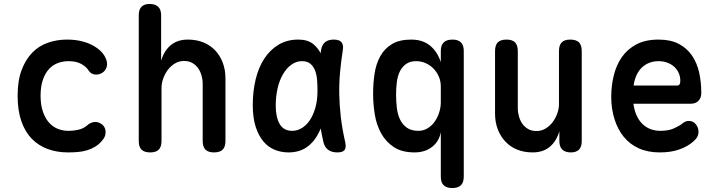

<svg xmlns="http://www.w3.org/2000/svg" viewBox="-20 -760 3640 970"><path d="M69 -276Q69 -352 89 -405.5Q109 -459 142.5 -493.5Q176 -528 221.5 -544Q267 -560 318 -560Q359 -560 391.5 -552Q424 -544 448 -531Q472 -518 488.5 -502Q505 -486 513 -468Q525 -443 519 -422Q513 -401 493 -390Q475 -381 457 -384Q439 -387 429 -402Q416 -423 390.5 -437Q365 -451 327 -451Q297 -451 271 -441Q245 -431 226 -409.5Q207 -388 196 -355Q185 -322 185 -277Q185 -232 196 -198.5Q207 -165 225.5 -143Q244 -121 270 -110Q296 -99 325 -99Q352 -99 377.5 -105Q403 -111 421 -127Q436 -141 456.5 -143.5Q477 -146 496 -131Q504 -125 508.5 -115.5Q513 -106 513.5 -95.5Q514 -85 510.5 -73.5Q507 -62 497 -51Q481 -31 461 -19Q441 -7 419 -0.5Q397 6 373 8Q349 10 324 10Q268 10 221.5 -7Q175 -24 141 -58.5Q107 -93 88 -147.5Q69 -202 69 -276Z M796 -316V-48Q796 -18 782 -4Q768 10 739 10Q709 10 695 -4Q681 -18 681 -48V-683Q681 -712 695 -726Q709 -740 736 -740Q764 -740 779 -726Q794 -712 794 -683V-453Q809 -504 843 -532Q877 -560 929 -560Q973 -560 1008 -545.5Q1043 -531 1067.5 -505Q1092 -479 1105.5 -443Q1119 -407 1119 -364V-48Q1119 -18 1105 -4Q1091 10 1061 10Q1032 10 1018 -4Q1004 -18 1004 -48V-336Q1004 -358 998 -379Q992 -400 980.5 -416Q969 -432 951.5 -442Q934 -452 910 -452Q884 -452 863 -439Q842 -426 827.5 -406.5Q813 -387 804.5 -363Q796 -339 796 -316Z M1437 10Q1401 10 1368.5 -3Q1336 -16 1311.5 -44.5Q1287 -73 1272 -118.5Q1257 -164 1257 -230Q1257 -298 1271.5 -358.5Q1286 -419 1315 -463.5Q1344 -508 1387 -534Q1430 -560 1487 -560Q1535 -560 1563 -537Q1586 -518 1600 -491L1602 -507Q1607 -535 1623 -547.5Q1639 -560 1666 -560Q1694 -560 1705 -547Q1716 -534 1712 -507Q1703 -450 1698 -395Q1693 -340 1694 -283.5Q1695 -227 1702 -167.5Q1709 -108 1724 -42Q1730 -15 1721 -2.5Q1712 10 1684 10Q1656 10 1638 -3Q1620 -16 1614 -42Q1606 -77 1600 -111Q1595 -97 1588 -85Q1566 -41 1528.5 -15.5Q1491 10 1437 10ZM1456 -99Q1482 -99 1505 -113Q1528 -127 1545.5 -153Q1563 -179 1573.5 -216.5Q1584 -254 1584 -302Q1584 -329 1582 -355.5Q1580 -382 1572 -403Q1564 -424 1548.5 -437.5Q1533 -451 1506 -451Q1477 -451 1452.5 -433.5Q1428 -416 1410 -385.5Q1392 -355 1382.5 -314Q1373 -273 1373 -226Q1373 -168 1393 -133.5Q1413 -99 1456 -99Z M2266 -560Q2295 -560 2309 -545.5Q2323 -531 2323 -503V132Q2323 162 2308.5 176Q2294 190 2265 190Q2236 190 2221.5 176Q2207 162 2207 132V-93Q2199 -46 2163 -18Q2127 10 2075 10Q2010 10 1969.5 -17Q1929 -44 1905.5 -86.5Q1882 -129 1873.5 -181.5Q1865 -234 1865 -286Q1865 -340 1872.5 -389Q1880 -438 1901.5 -476.5Q1923 -515 1960.5 -537.5Q1998 -560 2057 -560Q2089 -560 2113 -551.5Q2137 -543 2155 -527.5Q2173 -512 2186 -491.5Q2199 -471 2207 -446V-503Q2207 -531 2221.5 -545.5Q2236 -560 2266 -560ZM2082 -451Q2052 -451 2032 -437Q2012 -423 2000.5 -400Q1989 -377 1985 -346.5Q1981 -316 1981 -283Q1981 -251 1984.5 -218Q1988 -185 2000 -158.5Q2012 -132 2034.5 -115.5Q2057 -99 2094 -99Q2119 -99 2140.5 -112Q2162 -125 2176.5 -146Q2191 -167 2199 -192.5Q2207 -218 2207 -243V-323Q2207 -350 2197 -373Q2187 -396 2170 -413.5Q2153 -431 2130.5 -441Q2108 -451 2082 -451Z M2804 -234V-502Q2804 -532 2818 -546Q2832 -560 2861 -560Q2891 -560 2905 -546Q2919 -532 2919 -502V-47Q2919 -18 2905 -4Q2891 10 2864 10Q2836 10 2821 -4Q2806 -18 2806 -47V-97Q2791 -46 2757 -18Q2723 10 2671 10Q2627 10 2592 -4.5Q2557 -19 2532.5 -45.5Q2508 -72 2494.5 -107.5Q2481 -143 2481 -186V-502Q2481 -532 2495 -546Q2509 -560 2539 -560Q2568 -560 2582 -546Q2596 -532 2596 -502V-214Q2596 -192 2602 -171Q2608 -150 2619.5 -134Q2631 -118 2648.5 -108Q2666 -98 2690 -98Q2716 -98 2737 -111Q2758 -124 2772.5 -143.5Q2787 -163 2795.5 -187Q2804 -211 2804 -234Z M3460 -149Q3482 -149 3495.5 -132Q3509 -115 3509 -94Q3509 -82 3504 -71Q3499 -60 3484 -46Q3468 -32 3450 -22Q3432 -12 3410.5 -4.5Q3389 3 3365 6.5Q3341 10 3313 10Q3253 10 3207.5 -10.5Q3162 -31 3131.5 -68.5Q3101 -106 3084.5 -158Q3068 -210 3068 -271Q3068 -327 3081 -379.5Q3094 -432 3122 -472Q3150 -512 3195.5 -536Q3241 -560 3307 -560Q3368 -560 3409 -538.5Q3450 -517 3475.5 -480Q3501 -443 3512 -394.5Q3523 -346 3523 -290Q3523 -266 3509 -251Q3495 -236 3470 -236H3180Q3185 -200 3197.5 -174Q3210 -148 3228 -131.5Q3246 -115 3268.5 -107Q3291 -99 3317 -99Q3357 -99 3385 -111.5Q3413 -124 3427 -136Q3436 -143 3443.5 -146Q3451 -149 3460 -149ZM3181 -328H3403Q3408 -328 3412.5 -333Q3417 -338 3417 -353Q3417 -371 3410 -388.5Q3403 -406 3389 -420Q3375 -434 3354 -442.5Q3333 -451 3307 -451Q3280 -451 3258.5 -442Q3237 -433 3221 -417Q3205 -401 3195 -378.5Q3185 -356 3181 -328Z"/></svg>

Font: Maple Mono SemiBold
Style: Regular
Weight: 600
Monospace: yes
Designer: subframe7536
Version: Version 7.000